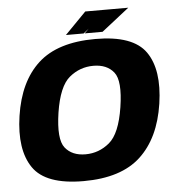

<svg xmlns="http://www.w3.org/2000/svg" viewBox="-52 -770 772 825"><g transform="rotate(-5 334.0 -358.0)"><path d="M276 4.5Q438 4.5 522.2 -73.8Q606.5 -152 628.5 -298.5Q650 -443.5 595.5 -521.5Q541 -599.5 378.5 -599.5Q216 -599.5 131.8 -522.5Q47.5 -445.5 25.5 -298.5Q4 -154 58.5 -74.8Q113 4.5 276 4.5ZM294 -109.5Q236 -109.5 206.2 -147Q176.5 -184.5 193.5 -298Q211 -410.5 256.5 -448Q302 -485.5 360 -485.5Q418.5 -485.5 448.2 -448.2Q478 -411 460.5 -298Q443 -185.5 397.5 -147.5Q352 -109.5 294 -109.5ZM335.5 -627.5H412.5L531.5 -721H428.5ZM254.5 -627.5H331L446.5 -721H346Z"/></g></svg>

Font: Anybody Thin
Style: Bold Italic
Weight: 700
Italic angle: -10°
Version: Version 1.113;gftools[0.9.25]